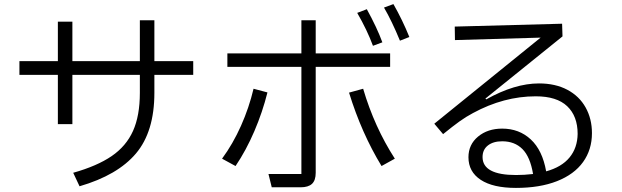

<svg xmlns="http://www.w3.org/2000/svg" viewBox="-20 -886 3040 939"><path d="M925 -587V-520H735V-432Q735 -242 645 -135.5Q555 -29 369 25L338 -41Q455 -74 526 -122.5Q597 -171 630.5 -245.5Q664 -320 664 -432V-520H334V-279H263V-520H75V-587H263V-780H334V-587H664V-787H735V-587Z M1936 -687Q1896 -784 1858 -849L1904 -866Q1948 -789 1982 -705ZM1804 -662Q1776 -738 1727 -823L1774 -841Q1824 -750 1850 -679ZM1309 30 1293 -35H1454V-559H1092V-625H1454V-787H1524V-625H1888V-559H1524V-41Q1524 -4 1506 13Q1488 30 1450 30ZM1066 -110Q1119 -182 1158.5 -270.5Q1198 -359 1220 -452L1288 -434Q1264 -338 1224 -244.5Q1184 -151 1132 -74ZM1846 -74Q1748 -235 1687 -433L1756 -452Q1811 -265 1911 -110Z M2875 -235Q2875 -154 2831.5 -93.5Q2788 -33 2704 0Q2620 33 2503 33Q2391 33 2331 -6.5Q2271 -46 2271 -117Q2271 -179 2318 -218Q2365 -257 2436 -257Q2519 -257 2576 -204Q2633 -151 2651 -48Q2727 -69 2765.5 -116Q2804 -163 2805 -231Q2805 -318 2754 -366.5Q2703 -415 2600 -415Q2444 -415 2293 -333Q2259 -315 2227 -292Q2195 -269 2147 -230L2104 -281L2624 -702L2205 -690L2204 -756L2729 -770L2731 -708L2354 -404L2358 -400Q2497 -478 2616 -478Q2696 -478 2754.5 -447Q2813 -416 2844 -360.5Q2875 -305 2875 -235ZM2504 -30Q2544 -30 2587 -35Q2573 -119 2535 -157Q2497 -195 2436 -195Q2392 -195 2366 -174.5Q2340 -154 2340 -118Q2340 -30 2504 -30Z"/></svg>

Font: IBM Plex Sans SC
Style: Regular
Weight: 400
Designer: Mike Abbink; Paul van der Laan; Pieter van Rosmalen; Eunyou Noh; Wujin Sim; Chorong Kim; Dohee Lee; Yejin We; Jinhee Kim
Foundry: Sandoll Inc.
Version: Version 1.000